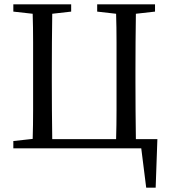

<svg xmlns="http://www.w3.org/2000/svg" viewBox="-20 -690 784 893"><path d="M432 -636V-670H701V-636L612 -626Q611 -562 610.5 -493.5Q610 -425 610 -359V-312Q610 -245 610.5 -176Q611 -107 612 -43H712L704 183H660L637 0H42V-34L132 -44Q134 -108 134 -177Q134 -246 134 -312V-359Q134 -426 134 -494.5Q134 -563 132 -626L42 -636V-670H311V-636L223 -626Q222 -562 221.5 -493.5Q221 -425 221 -359V-312Q221 -245 221.5 -176Q222 -107 223 -43H520Q522 -108 522 -176.5Q522 -245 522 -312V-359Q522 -426 522 -494.5Q522 -563 520 -626Z"/></svg>

Font: Source Serif 4 Subhead
Style: Regular
Weight: 400
Designer: Frank Grießhammer
Foundry: Adobe Systems Incorporated
Version: Version 4.004;hotconv 1.0.117;makeotfexe 2.5.65602